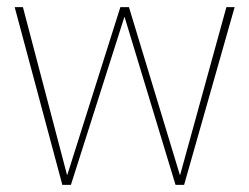

<svg xmlns="http://www.w3.org/2000/svg" viewBox="-20 -516 696 536"><path d="M154 0 21 -496H44L167 -28H168L316 -496H340L482 -28H483L612 -496H635L494 0H470L328 -468H327L178 0Z"/></svg>

Font: DM Sans 28pt Thin
Style: Regular
Weight: 250
Version: Version 4.004;gftools[0.9.30]